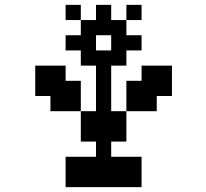

<svg xmlns="http://www.w3.org/2000/svg" viewBox="-20 -770 848 790"><path d="M250 -62.5H312.5V0H250ZM312.5 -62.5H375V0H312.5ZM375 -62.5H437.5V0H375ZM437.5 -62.5H500V0H437.5ZM500 -62.5H562.5V0H500ZM375 -125H437.5V-62.5H375ZM375 -187.5H437.5V-125H375ZM375 -250H437.5V-187.5H375ZM375 -312.5H437.5V-250H375ZM375 -375H437.5V-312.5H375ZM375 -437.5H437.5V-375H375ZM375 -500H437.5V-437.5H375ZM437.5 -562.5H500V-500H437.5ZM437.5 -625H500V-562.5H437.5ZM312.5 -625H375V-562.5H312.5ZM312.5 -562.5H375V-500H312.5ZM375 -562.5H437.5V-500H375ZM312.5 -687.5H375V-625H312.5ZM375 -687.5H437.5V-625H375ZM437.5 -687.5H500V-625H437.5ZM250 -625H312.5V-562.5H250ZM500 -625H562.5V-562.5H500ZM375 -750H437.5V-687.5H375ZM250 -750H312.5V-687.5H250ZM500 -750H562.5V-687.5H500ZM312.5 -250H375V-187.5H312.5ZM437.5 -250H500V-187.5H437.5ZM562.5 -437.5H625V-375H562.5ZM625 -437.5H687.5V-375H625ZM250 -125H312.5V-62.5H250ZM312.5 -125H375V-62.5H312.5ZM437.5 -125H500V-62.5H437.5ZM500 -125H562.5V-62.5H500ZM312.5 -312.5H375V-250H312.5ZM437.5 -312.5H500V-250H437.5ZM250 -375H312.5V-312.5H250ZM187.5 -375H250V-312.5H187.5ZM250 -437.5H312.5V-375H250ZM187.5 -437.5H250V-375H187.5ZM187.5 -500H250V-437.5H187.5ZM125 -500H187.5V-437.5H125ZM125 -437.5H187.5V-375H125ZM500 -375H562.5V-312.5H500ZM562.5 -375H625V-312.5H562.5ZM500 -437.5H562.5V-375H500ZM562.5 -500H625V-437.5H562.5ZM625 -500H687.5V-437.5H625Z"/></svg>

Font: Yarndings 12
Style: Regular
Weight: 400
Designer: Sarah Cadigan-Fried
Version: Version 1.000; ttfautohint (v1.8.4.7-5d5b)